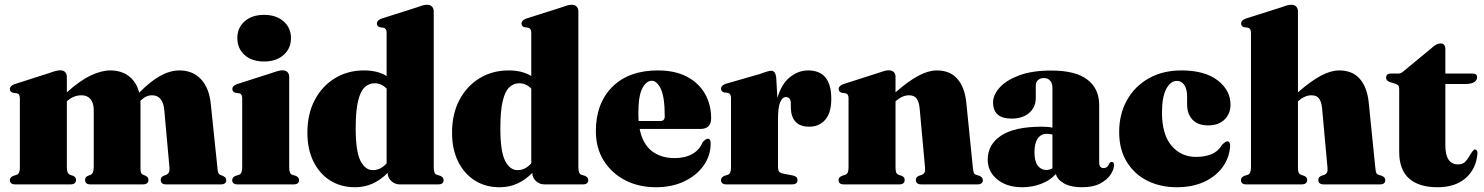

<svg xmlns="http://www.w3.org/2000/svg" viewBox="-20 -775 6238 807"><path d="M261 -452V-387Q317 -437 361.8 -458Q406.5 -479 444 -479Q490 -479 521.8 -454.8Q553.5 -430.5 565 -385.5Q613 -434 654.2 -456.5Q695.5 -479 734.5 -479Q790 -479 824.8 -442Q859.5 -405 866 -337.5L894 -68.5Q895 -54.5 897.5 -48.5Q900 -42.5 906 -40L917 -35.5Q931 -29.5 931 -18Q931 0 908.5 0H678Q655.5 0 655.5 -19Q655.5 -30 666.5 -35.5L678 -40Q686 -43 689.8 -50.5Q693.5 -58 692 -73.5L670.5 -312.5Q668 -342 655.2 -358.2Q642.5 -374.5 619 -374.5Q593 -374.5 571 -352L570 -350.5Q570.5 -344.5 570.5 -338V-67.5Q570.5 -54 573 -48.5Q575.5 -43 581.5 -40.5L592.5 -36Q604 -30 604 -19Q604 0 580 0H360Q337.5 0 337.5 -19Q337.5 -30 348.5 -35.5L360 -40Q374 -45.5 374 -73V-312.5Q374 -342 360.5 -358.2Q347 -374.5 323 -374.5Q289 -374.5 262.5 -350.5L261 -349V-70.5Q261 -46 274 -40.5L288.5 -35.5Q299.5 -30 299.5 -19Q299.5 0 276 0H44.5Q21.5 0 21.5 -18Q21.5 -30 36.5 -36L50.5 -40.5Q63.5 -45 63.5 -69.5V-361.5Q63.5 -380.5 50.5 -383L34.5 -385Q21.5 -388.5 21.5 -401Q21.5 -413.5 40.5 -421L188.5 -468.5Q218 -479.5 233 -479.5Q247 -479.5 254 -471.8Q261 -464 261 -452Z M1090 -516.5Q1038.5 -516.5 1008 -544Q977.5 -571.5 977.5 -615Q977.5 -658 1008 -685.2Q1038.5 -712.5 1090 -712.5Q1141 -712.5 1172 -685.2Q1203 -658 1203 -615Q1203 -571.5 1172 -544Q1141 -516.5 1090 -516.5ZM1195.5 -452.5V-71Q1195.5 -45 1208 -40.5L1223 -36Q1237 -30 1237 -18Q1237 0 1214.5 0H978.5Q956 0 956 -18Q956 -30 970.5 -36L985 -40.5Q998 -45 998 -71V-362.5Q998 -380.5 985 -383L970 -385Q956.5 -388.5 956.5 -401.5Q956.5 -413.5 975 -421L1123 -468.5Q1153.5 -479.5 1166.5 -479.5Q1181 -479.5 1188.2 -472Q1195.5 -464.5 1195.5 -452.5Z M1272 -217.5Q1272 -296 1303 -354.8Q1334 -413.5 1387.8 -446.2Q1441.5 -479 1510 -479Q1567 -479 1605 -455.5V-637.5Q1605 -655.5 1592 -658.5L1577 -660.5Q1564 -663.5 1564 -676.5Q1564 -689 1582.5 -696.5L1730.5 -743.5Q1746.5 -749.5 1756 -752.2Q1765.5 -755 1775 -755Q1788.5 -755 1795.8 -747.2Q1803 -739.5 1803 -727.5V-71Q1803 -45 1815.5 -40.5L1830.5 -36Q1844.5 -30 1844.5 -18Q1844.5 0 1822 0H1660Q1639.5 0 1624.2 -14.5Q1609 -29 1609.5 -48.5Q1580.5 -19 1546.5 -3.5Q1512.5 12 1472 12Q1413 12 1368 -16.2Q1323 -44.5 1297.5 -96Q1272 -147.5 1272 -217.5ZM1475 -236Q1475 -138.5 1495 -99.2Q1515 -60 1547 -60Q1580 -60 1605 -88.5V-402.5Q1583.5 -425 1554 -425Q1530.5 -425 1512.5 -408Q1494.5 -391 1484.8 -349.5Q1475 -308 1475 -236Z M1880 -217.5Q1880 -296 1911 -354.8Q1942 -413.5 1995.8 -446.2Q2049.5 -479 2118 -479Q2175 -479 2213 -455.5V-637.5Q2213 -655.5 2200 -658.5L2185 -660.5Q2172 -663.5 2172 -676.5Q2172 -689 2190.5 -696.5L2338.5 -743.5Q2354.5 -749.5 2364 -752.2Q2373.5 -755 2383 -755Q2396.5 -755 2403.8 -747.2Q2411 -739.5 2411 -727.5V-71Q2411 -45 2423.5 -40.5L2438.5 -36Q2452.5 -30 2452.5 -18Q2452.5 0 2430 0H2268Q2247.5 0 2232.2 -14.5Q2217 -29 2217.5 -48.5Q2188.5 -19 2154.5 -3.5Q2120.5 12 2080 12Q2021 12 1976 -16.2Q1931 -44.5 1905.5 -96Q1880 -147.5 1880 -217.5ZM2083 -236Q2083 -138.5 2103 -99.2Q2123 -60 2155 -60Q2188 -60 2213 -88.5V-402.5Q2191.5 -425 2162 -425Q2138.5 -425 2120.5 -408Q2102.5 -391 2092.8 -349.5Q2083 -308 2083 -236Z M2969 -278Q2969 -233 2923.5 -233H2668.5Q2681.5 -169.5 2719.8 -140Q2758 -110.5 2815.5 -110.5Q2859 -110.5 2889.5 -127.5Q2920 -144.5 2934 -178.5Q2947.5 -192 2955 -192Q2967 -192 2967 -171.5Q2967 -121 2937.5 -79.2Q2908 -37.5 2856.2 -12.8Q2804.5 12 2737 12Q2664.5 12 2607.5 -17.5Q2550.5 -47 2517.5 -100Q2484.5 -153 2484.5 -223Q2484.5 -341 2553.8 -410Q2623 -479 2745 -479Q2817 -479 2867 -452.8Q2917 -426.5 2943 -381Q2969 -335.5 2969 -278ZM2663 -296.5Q2663 -281 2664 -266.5H2755.5Q2774 -266.5 2774 -285.5Q2774 -366 2757.8 -400.8Q2741.5 -435.5 2719.5 -435.5Q2696.5 -435.5 2679.8 -404Q2663 -372.5 2663 -296.5Z M3242.5 -449.5 3247.5 -363Q3264 -421.5 3299.5 -450.2Q3335 -479 3376.5 -479Q3474 -479 3474 -360Q3474 -300 3448.2 -271.2Q3422.5 -242.5 3382 -242.5Q3343 -242.5 3324 -263Q3305 -283.5 3304 -321V-341.5Q3303 -367 3283 -367Q3268.5 -367 3259.2 -345.5Q3250 -324 3250 -273.5V-73.5Q3250 -60.5 3254.2 -54.2Q3258.5 -48 3271 -45.5L3314 -37Q3332 -33 3332 -18Q3332 0 3308.5 0H3033.5Q3010.5 0 3010.5 -18Q3010.5 -30 3025 -36L3039.5 -40.5Q3052.5 -45 3052.5 -69.5V-362.5Q3052.5 -382 3039.5 -384.5L3023.5 -386.5Q3010.5 -390 3010.5 -402.5Q3010.5 -415 3029.5 -422.5L3175.5 -464.5Q3197 -472.5 3206.5 -475Q3216 -477.5 3222 -477.5Q3239 -477.5 3242.5 -449.5Z M3744 -452.5V-387Q3799 -435 3840.8 -457Q3882.5 -479 3917.5 -479Q3973 -479 4004 -443.5Q4035 -408 4041.5 -343.5L4069 -71Q4070.5 -56.5 4072.8 -49.8Q4075 -43 4082 -40.5L4096.5 -36Q4111 -30 4111 -18Q4111 0 4088.5 0H3852.5Q3829.5 0 3829.5 -19Q3829.5 -30 3841 -35.5L3855.5 -40.5Q3862.5 -43.5 3866 -50Q3869.5 -56.5 3868 -71L3845.5 -318.5Q3843 -347 3832.8 -360.8Q3822.5 -374.5 3800.5 -374.5Q3773 -374.5 3745.5 -350.5L3744 -349V-71Q3744 -56.5 3746.8 -50Q3749.5 -43.5 3756.5 -40.5L3771 -35.5Q3782.5 -30 3782.5 -19Q3782.5 0 3759.5 0H3527Q3504.5 0 3504.5 -18Q3504.5 -30 3519 -36L3533.5 -40.5Q3546.5 -45 3546.5 -71V-362.5Q3546.5 -380.5 3533.5 -383L3518.5 -385Q3505 -388.5 3505 -401.5Q3505 -413.5 3523.5 -421L3671.5 -468.5Q3688 -474.5 3697.2 -477Q3706.5 -479.5 3716 -479.5Q3729.5 -479.5 3736.8 -472Q3744 -464.5 3744 -452.5Z M4131.5 -103.5Q4131.5 -168 4188 -205.2Q4244.5 -242.5 4359.5 -242.5Q4385 -242.5 4403.5 -238.5V-406.5Q4403.5 -425 4393.8 -436Q4384 -447 4368 -447Q4353 -447 4343.2 -438.8Q4333.5 -430.5 4333.5 -416.5V-363Q4333.5 -325 4306.2 -300.8Q4279 -276.5 4231.5 -276.5Q4154 -276.5 4154 -345Q4154 -375.5 4181 -406.2Q4208 -437 4262.5 -457.8Q4317 -478.5 4399 -478.5Q4500.5 -478.5 4550.2 -440.5Q4600 -402.5 4600 -334V-91.5Q4600 -68.5 4619 -68.5Q4635.5 -68.5 4642.5 -88Q4646.5 -94.5 4652.5 -94.5Q4662.5 -94.5 4662.5 -81Q4662.5 -64 4648.5 -42Q4634.5 -20 4604.8 -4Q4575 12 4528 12Q4481 12 4452.8 -3.8Q4424.5 -19.5 4418 -43.5Q4393.5 -16.5 4355.8 -2.2Q4318 12 4276.5 12Q4212 12 4171.8 -20.8Q4131.5 -53.5 4131.5 -103.5ZM4328 -135Q4328 -96.5 4342 -78.5Q4356 -60.5 4378 -60.5Q4390.5 -60.5 4403.5 -67.5V-209.5Q4393 -212.5 4379 -212.5Q4355.5 -212.5 4341.8 -193Q4328 -173.5 4328 -135Z M5152 -335Q5152 -297 5126.8 -272.5Q5101.5 -248 5058 -248Q5015 -248 4992.2 -272Q4969.5 -296 4969.5 -337.5V-369.5Q4969.5 -400.5 4957.8 -417.8Q4946 -435 4926.5 -435Q4900 -435 4882 -401.5Q4864 -368 4864 -301.5Q4864 -210 4904 -162.8Q4944 -115.5 5007 -115.5Q5044.5 -115.5 5072.2 -127Q5100 -138.5 5117.5 -167.5Q5131.5 -181 5139 -181Q5151 -180.5 5150.5 -159.5Q5146.5 -110 5117.8 -71.2Q5089 -32.5 5040 -10.2Q4991 12 4926.5 12Q4857 12 4802.2 -15.5Q4747.5 -43 4715.8 -95Q4684 -147 4684 -220Q4684 -295 4716.5 -353.5Q4749 -412 4808 -445.5Q4867 -479 4945.5 -479Q5044 -479 5098 -437.2Q5152 -395.5 5152 -335Z M5435.5 -727.5V-387Q5490.5 -435 5532.2 -457Q5574 -479 5609 -479Q5664.5 -479 5695.5 -443.5Q5726.5 -408 5733 -343.5L5760.5 -71Q5762 -56.5 5764.2 -49.8Q5766.5 -43 5773.5 -40.5L5788 -36Q5802.5 -30 5802.5 -18Q5802.5 0 5780 0H5544Q5521 0 5521 -19Q5521 -30 5532.5 -35.5L5547 -40.5Q5554 -43.5 5557.5 -50Q5561 -56.5 5559.5 -71L5537 -318.5Q5534.5 -347 5524.2 -360.8Q5514 -374.5 5492 -374.5Q5464.5 -374.5 5437 -350.5L5435.5 -349V-71Q5435.5 -56.5 5438.2 -50Q5441 -43.5 5448 -40.5L5462.5 -35.5Q5474 -30 5474 -19Q5474 0 5451 0H5218.5Q5196 0 5196 -18Q5196 -30 5210.5 -36L5225 -40.5Q5238 -45 5238 -71V-637.5Q5238 -655.5 5225 -658.5L5210 -660.5Q5196.5 -663.5 5196.5 -676.5Q5196.5 -689 5215 -696.5L5363 -743.5Q5379.5 -749.5 5388.8 -752.2Q5398 -755 5407.5 -755Q5421 -755 5428.2 -747.2Q5435.5 -739.5 5435.5 -727.5Z M5846.5 -422.5 5820.5 -430.5Q5806 -436 5806 -448.5Q5806 -466 5826.5 -466H5860Q5870 -466 5884.5 -480L5996 -572Q6017 -592.5 6034.5 -592.5Q6055 -592.5 6055 -567.5V-466H6168Q6188.5 -466 6188.5 -450.5Q6188.5 -438.5 6176.8 -430.2Q6165 -422 6139 -422H6055V-164.5Q6055 -84 6108.5 -84Q6127.5 -84 6138.2 -94.8Q6149 -105.5 6156.8 -120.2Q6164.5 -135 6175.5 -146Q6181 -148 6185.5 -144.2Q6190 -140.5 6190 -129.5Q6184.5 -65 6140.5 -26.5Q6096.5 12 6022 12Q5944 12 5902.5 -24.8Q5861 -61.5 5861 -137V-401Q5861 -411 5857.5 -415.2Q5854 -419.5 5846.5 -422.5Z"/></svg>

Font: Fraunces 72pt Black
Style: Regular
Weight: 900
Version: Version 1.000;[0bf87f6ff]